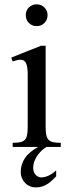

<svg xmlns="http://www.w3.org/2000/svg" viewBox="-20 -668 318 873"><path d="M196.3 -599.6Q196.3 -578.6 182.4 -564Q168.5 -549.3 147 -549.3Q125.5 -549.3 111.3 -563.5Q97.2 -577.6 97.2 -599.6Q97.2 -610.4 101.1 -619.4Q105 -628.4 111.8 -634.8Q118.7 -641.1 127.7 -644.8Q136.7 -648.4 147 -648.4Q157.2 -648.4 166.3 -644.5Q175.3 -640.6 181.9 -634Q188.5 -627.4 192.4 -618.7Q196.3 -609.9 196.3 -599.6ZM37.6 0V-18.6Q58.6 -18.6 72 -21.5Q85.4 -24.4 93 -32.5Q100.6 -40.5 103.3 -54.9Q106 -69.3 106 -91.8V-331.1Q106 -363.3 98.9 -379.9Q91.8 -396.5 72.3 -396.5Q65.4 -396.5 57.1 -394.5Q48.8 -392.6 37.6 -388.7L31.2 -406.2L166.5 -460H187.5V-91.8Q187.5 -69.3 190.4 -54.9Q193.4 -40.5 200.9 -32.5Q208.5 -24.4 221.9 -21.5Q235.4 -18.6 256.3 -18.6V0ZM235.4 133.8Q227.1 142.1 217.8 151.1Q208.5 160.2 197.5 167.5Q186.5 174.8 173.3 179.4Q160.2 184.1 144 184.1Q128.4 184.1 115.5 178.5Q102.5 172.9 93.5 163.3Q84.5 153.8 79.3 141.1Q74.2 128.4 74.2 114.3Q74.2 80.1 92.8 51.8Q111.3 23.4 153.8 0H191.4Q182.6 5.4 172.1 14.4Q161.6 23.4 152.3 35.9Q143.1 48.3 137 63.7Q130.9 79.1 130.9 97.2Q130.9 104 133.3 111.3Q135.7 118.7 140.6 124.8Q145.5 130.9 152.1 134.8Q158.7 138.7 167.5 138.7Q182.6 138.7 200.2 130.9Q217.8 123 235.4 106.9Z"/></svg>

Font: Doulos SIL Eur
Style: Regular
Weight: 400
Designer: Walt Agee, Victor Gaultney, Peter Martin, Debbi Hosken, Becca Hirsbrunner
Foundry: SIL International
Version: Version 5.000